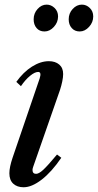

<svg xmlns="http://www.w3.org/2000/svg" viewBox="-20 -799 423 830"><path d="M82 10.5Q54 10.5 37.2 -5Q20.5 -20.5 20.5 -50Q20.5 -76 34.5 -117.5L151.5 -460Q160.5 -488 145 -488Q130.5 -488 110 -471.2Q89.5 -454.5 70.5 -426.5L50.5 -445Q81 -487.5 118.2 -511Q155.5 -534.5 191 -534.5Q219 -534.5 236 -520Q253 -505.5 253 -479Q253 -465.5 249.2 -447.2Q245.5 -429 239.5 -410.5L123.5 -78Q120.5 -69.5 120.5 -64.5Q120.5 -47.5 136 -47.5Q148 -47.5 166.8 -64.8Q185.5 -82 226.5 -131L245 -117Q203 -55.5 160.2 -22.5Q117.5 10.5 82 10.5ZM324.5 -663Q303 -663 290 -677.8Q277 -692.5 277 -715.5Q277 -741.5 294.2 -760.2Q311.5 -779 334 -779Q353.5 -779 368.2 -764.5Q383 -750 383 -728Q383 -702.5 365 -682.8Q347 -663 324.5 -663ZM172.5 -663Q150.5 -663 138 -677.8Q125.5 -692.5 125.5 -715.5Q125.5 -741.5 142.5 -760.2Q159.5 -779 181.5 -779Q201 -779 216 -764.5Q231 -750 231 -728Q231 -702.5 213 -682.8Q195 -663 172.5 -663Z"/></svg>

Font: Libre Caslon Condensed Medium Italic
Style: Regular
Weight: 500
Italic angle: -22.583°
Designer: Pablo Impallari, Rodrigo Fuenzalida, Katja Schimmel, Ertekin Erdin
Foundry: Pablo Impallari, Rodrigo Fuenzalida
Version: Version 2.000; ttfautohint (v1.8.4.7-5d5b);gftools[0.9.33]